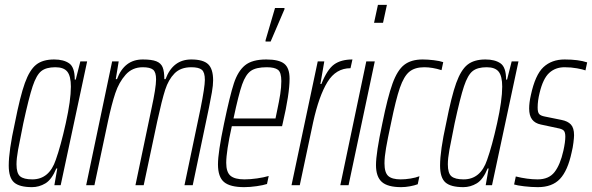

<svg xmlns="http://www.w3.org/2000/svg" viewBox="-20 -763 2439 791"><path d="M16 -81Q16 -142 41 -255Q63 -367 82.5 -421Q102 -475 129 -496.5Q156 -518 203 -518Q242 -518 265 -502Q288 -486 288 -435H292L311 -510H339L230 0H204L216 -69H212Q193 -23 167 -7.5Q141 8 112 8Q60 8 38 -11.5Q16 -31 16 -81ZM210 -105Q230 -161 251 -255.5Q272 -350 272 -406Q272 -449 257.5 -467.5Q243 -486 208 -486Q170 -486 150 -470Q130 -454 114.5 -407.5Q99 -361 76 -255Q61 -182 54.5 -146Q48 -110 48 -86Q48 -49 63 -36.5Q78 -24 113 -24Q183 -24 210 -105Z M442 -510H469L457 -437H462Q492 -518 568 -518Q605 -518 624 -510.5Q643 -503 650 -486Q657 -469 657 -437H662Q692 -518 768 -518Q817 -518 837.5 -498.5Q858 -479 858 -432Q858 -412 853 -383Q848 -354 841 -320L774 0H740L806 -315Q824 -405 824 -434Q824 -465 811.5 -475.5Q799 -486 768 -486Q724 -486 699 -460.5Q674 -435 660.5 -393Q647 -351 628 -264L572 0H538L604 -315Q623 -402 623 -436Q623 -466 610.5 -476Q598 -486 568 -486Q525 -486 497.5 -455Q470 -424 455 -379Q440 -334 425 -264L369 0H335Z M878 -86Q878 -135 903 -254Q927 -369 943.5 -419.5Q960 -470 989.5 -494Q1019 -518 1077 -518Q1129 -518 1151 -500.5Q1173 -483 1173 -439Q1173 -376 1145 -256L1142 -243H935Q912 -139 912 -92Q912 -54 929.5 -39Q947 -24 987 -24Q1011 -24 1039 -28Q1067 -32 1087 -38L1080 -5Q1065 0 1037.5 4Q1010 8 986 8Q928 8 903 -13Q878 -34 878 -86ZM1115 -275 1121 -304Q1130 -346 1134.5 -375Q1139 -404 1139 -429Q1139 -465 1125 -475.5Q1111 -486 1079 -486Q1035 -486 1013.5 -471Q992 -456 977.5 -415Q963 -374 942 -275ZM1074 -592V-597L1113 -730H1152V-725L1095 -592Z M1289 -510H1316L1300 -417H1304Q1328 -477 1356.5 -497.5Q1385 -518 1432 -518L1424 -482Q1364 -482 1329 -425Q1294 -368 1270 -259L1215 0H1181Z M1521 -669 1537 -743H1574L1558 -669ZM1382 0 1489 -510H1524L1416 0Z M1529 -83Q1529 -132 1555 -254Q1577 -363 1597 -418.5Q1617 -474 1645.5 -496Q1674 -518 1721 -518Q1742 -518 1767 -515Q1792 -512 1806 -507L1799 -474Q1761 -486 1728 -486Q1689 -486 1666.5 -467.5Q1644 -449 1627.5 -401.5Q1611 -354 1591 -256Q1577 -191 1570.5 -153.5Q1564 -116 1564 -90Q1564 -52 1579.5 -38Q1595 -24 1631 -24Q1650 -24 1671.5 -27.5Q1693 -31 1708 -37L1701 -4Q1688 1 1669 4.5Q1650 8 1633 8Q1577 8 1553 -13.5Q1529 -35 1529 -83Z M1793 -81Q1793 -142 1818 -255Q1840 -367 1859.5 -421Q1879 -475 1906 -496.5Q1933 -518 1980 -518Q2019 -518 2042 -502Q2065 -486 2065 -435H2069L2088 -510H2116L2007 0H1981L1993 -69H1989Q1970 -23 1944 -7.5Q1918 8 1889 8Q1837 8 1815 -11.5Q1793 -31 1793 -81ZM1987 -105Q2007 -161 2028 -255.5Q2049 -350 2049 -406Q2049 -449 2034.5 -467.5Q2020 -486 1985 -486Q1947 -486 1927 -470Q1907 -454 1891.5 -407.5Q1876 -361 1853 -255Q1838 -182 1831.5 -146Q1825 -110 1825 -86Q1825 -49 1840 -36.5Q1855 -24 1890 -24Q1960 -24 1987 -105Z M2098 -3 2105 -36Q2153 -24 2195 -24Q2241 -24 2264.5 -54Q2288 -84 2301 -142Q2309 -178 2309 -200Q2309 -219 2302 -225.5Q2295 -232 2278 -235L2208 -250Q2184 -255 2172 -271Q2160 -287 2160 -316Q2160 -340 2167 -371Q2185 -455 2219 -486.5Q2253 -518 2306 -518Q2363 -518 2399 -506L2392 -473Q2382 -477 2357.5 -481.5Q2333 -486 2306 -486Q2268 -486 2242.5 -462.5Q2217 -439 2203 -380Q2195 -348 2195 -320Q2195 -300 2201.5 -293Q2208 -286 2224 -283L2293 -269Q2319 -264 2332 -250Q2345 -236 2345 -206Q2345 -197 2342.5 -176Q2340 -155 2335 -135Q2319 -60 2287 -26Q2255 8 2196 8Q2169 8 2139.5 4.5Q2110 1 2098 -3Z"/></svg>

Font: Saira Ultra Condensed Thin
Style: Italic
Weight: 100
Width: 1
Italic angle: -12°
Designer: Hector Gatti with collaboration of the Omnibus-Type team
Foundry: Omnibus-Type
Version: Version 1.001; ttfautohint (v1.8)